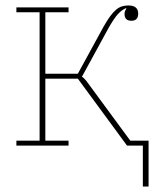

<svg xmlns="http://www.w3.org/2000/svg" viewBox="-20 -533 569 703"><path d="M503 0H445L265 -245H146V-18H231V0H40V-18H125V-488H40V-506H231V-488H146V-263H265L359 -435Q372 -458 383 -473Q394 -488 404.5 -497Q415 -506 426 -509.5Q437 -513 450 -513Q486 -513 486 -483Q486 -457 461 -457Q436 -457 436 -482Q436 -489 438 -493Q440 -497 443 -502L441 -503Q426 -497 411 -480.5Q396 -464 375 -426L280 -252Q286 -249 296 -237L457 -18H524V150H503Z"/></svg>

Font: IBM Plex Serif Thin
Style: Regular
Weight: 100
Designer: Mike Abbink, Paul van der Laan, Pieter van Rosmalen
Foundry: Bold Monday
Version: Version 3.001